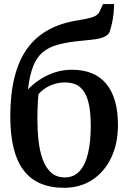

<svg xmlns="http://www.w3.org/2000/svg" viewBox="-20 -884 610 914"><path d="M284.5 10Q220.5 10 172.2 -10.8Q124 -31.5 92.2 -73.5Q60.5 -115.5 44.8 -179.2Q29 -243 29 -329.5Q29 -435 48.8 -515Q68.5 -595 108.2 -651Q148 -707 208.5 -740.8Q269 -774.5 350 -787Q394 -794 420 -802.2Q446 -810.5 454.5 -830L470.5 -864.5H523Q523 -840.5 520.2 -816.5Q517.5 -792.5 512.5 -770.8Q507.5 -749 501.5 -731Q494 -717 477 -709Q460 -701 433.8 -697.2Q407.5 -693.5 373 -690.5Q304.5 -684.5 258 -672Q211.5 -659.5 182.5 -634.5Q153.5 -609.5 137.2 -567Q121 -524.5 113 -458.5Q137 -483.5 169 -504.8Q201 -526 240 -539Q279 -552 322.5 -552Q375 -552 415.8 -535.8Q456.5 -519.5 484.5 -486.5Q512.5 -453.5 527 -404.2Q541.5 -355 541.5 -289.5Q541.5 -200 509 -132.5Q476.5 -65 418.8 -27.5Q361 10 284.5 10ZM288.5 -39.5Q332 -39.5 359.2 -69.8Q386.5 -100 399.2 -155Q412 -210 412 -284.5Q412 -343.5 404 -383.2Q396 -423 380.5 -446.8Q365 -470.5 342.5 -481Q320 -491.5 290.5 -491.5Q260 -491.5 234.8 -482.8Q209.5 -474 191.2 -461Q173 -448 163 -435Q161.5 -417.5 160.2 -397.8Q159 -378 158.5 -357.5Q158 -337 158 -316Q158 -263.5 163.5 -214Q169 -164.5 183.2 -125.2Q197.5 -86 223 -62.8Q248.5 -39.5 288.5 -39.5Z"/></svg>

Font: Merriweather 48pt SemiBold
Style: Regular
Weight: 600
Version: Version 2.100